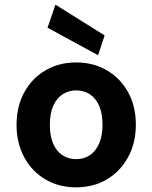

<svg xmlns="http://www.w3.org/2000/svg" viewBox="-20 -792 654 824"><path d="M306 12Q233 12 175 -22Q117 -56 84 -117Q51 -178 51 -256Q51 -335 84 -395.5Q117 -456 175 -490Q233 -524 307 -524Q381 -524 439 -490Q497 -456 530 -396Q563 -336 563 -256Q563 -178 529.5 -117Q496 -56 438.5 -22Q381 12 306 12ZM306 -109Q340 -109 365 -125.5Q390 -142 405 -175Q420 -208 420 -256Q420 -305 405.5 -338Q391 -371 365.5 -387.5Q340 -404 307 -404Q275 -404 249 -387.5Q223 -371 208.5 -338Q194 -305 194 -256Q194 -208 208.5 -175Q223 -142 248.5 -125.5Q274 -109 306 -109ZM401 -555 184 -673 218 -772 429 -640Z"/></svg>

Font: DM Sans 12pt ExtraBold
Style: Regular
Weight: 800
Version: Version 4.004;gftools[0.9.30]